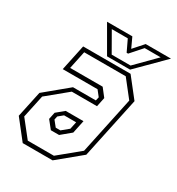

<svg xmlns="http://www.w3.org/2000/svg" viewBox="-168 -804 838 910"><g transform="rotate(30 251.0 -349.0)"><path d="M93 0 12 -103 42.5 -245.5 167 -348.5H292L296.5 -368L272.5 -398.5H82L112 -540H371.5L452.5 -437L381.5 -103L256.5 0ZM108 -22H251L363 -114L429.5 -427L357.5 -518.5H130L109.5 -421H287.5L321 -378L310.5 -327.5H172.5L62.5 -237L36 -113ZM178 -119.5 144 -162 152 -200 193 -234H290.5L275.5 -163L223 -119.5ZM192 -141.5H217.5L254.5 -172L263 -212H197L171.5 -191L167.5 -172ZM233.5 -556 151.5 -698H290L315 -644L363 -698H501.5L359.5 -556ZM248.5 -574H352L456 -679H368.5L313.5 -617H305.5L276 -679H188.5Z"/></g></svg>

Font: Tourney Condensed ExtraLight
Style: Italic
Weight: 200
Width: 3
Italic angle: -12°
Designer: Tyler Finck
Foundry: Etcetera Type Co
Version: Version 1.010; ttfautohint (v1.8.3)